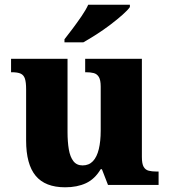

<svg xmlns="http://www.w3.org/2000/svg" viewBox="-20 -786 720 816"><path d="M257 10Q172 10 131.5 -39Q91 -88 91 -189V-407Q91 -436 86 -451.5Q81 -467 68 -473Q55 -479 30 -479H27V-536H267V-226Q267 -183 272.5 -151Q278 -119 292 -101Q306 -83 331 -83Q358 -83 375 -101Q392 -119 400 -152.5Q408 -186 408 -231V-418Q408 -446 400 -459Q392 -472 378 -475.5Q364 -479 346 -479H342V-536H583V-119Q583 -90 590.5 -77Q598 -64 612 -60.5Q626 -57 644 -57H654V0H439L413 -67H408Q383 -25 345.5 -7.5Q308 10 257 10ZM254 -619Q269 -638 288.5 -664Q308 -690 326.5 -717Q345 -744 355 -766H532V-756Q523 -743 500.5 -723Q478 -703 449 -681Q420 -659 389.5 -639.5Q359 -620 334 -606H254Z"/></svg>

Font: Noto Serif Bengali ExtraBold
Style: Regular
Weight: 800
Designer: Juan Bruce, Universal Thirst, Indian Type Foundry and the Monotype Design Team.
Foundry: Monotype Imaging Inc.
Version: Version 2.003